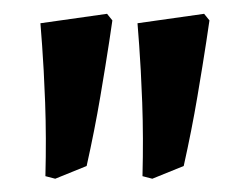

<svg xmlns="http://www.w3.org/2000/svg" viewBox="-20 -674 360 285"><path d="M62 -408.7 47.4 -412.5Q48.9 -469.7 47 -521.8Q45 -573.8 42.5 -606.7Q40 -639.5 40 -639.5L138.9 -653.5L146.8 -643.7Q146.8 -643.7 142.1 -612Q137.3 -580.3 128.9 -530.6Q120.5 -480.9 108.6 -427.6ZM206.1 -408.7 191.5 -412.5Q193 -469.7 191.1 -521.8Q189.1 -573.8 186.6 -606.7Q184.1 -639.5 184.1 -639.5L283 -653.5L290.9 -643.7Q290.9 -643.7 286.2 -612Q281.4 -580.3 273 -530.6Q264.6 -480.9 252.7 -427.6Z"/></svg>

Font: Alegreya
Style: Regular
Weight: 400
Designer: Juan Pablo del Peral
Foundry: Huerta Tipografica
Version: Version 2.009